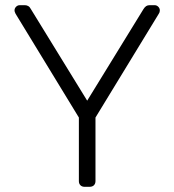

<svg xmlns="http://www.w3.org/2000/svg" viewBox="-20 -720 672 740"><path d="M306 0Q296 0 290 -6Q284 -12 284 -22V-267L40 -667Q39 -670 37.5 -673Q36 -676 36 -680Q36 -688 42 -694Q48 -700 56 -700H76Q83 -700 89 -696.5Q95 -693 99 -685L316 -332L533 -685Q538 -693 543.5 -696.5Q549 -700 556 -700H576Q584 -700 590 -694Q596 -688 596 -680Q596 -676 595 -673Q594 -670 592 -667L348 -267V-22Q348 -12 342 -6Q336 0 325 0Z"/></svg>

Font: Rubik Light
Style: Regular
Weight: 300
Designer: Hubert and Fischer
Foundry: Hubert and Fischer
Version: Version 2.300;gftools[0.9.30]